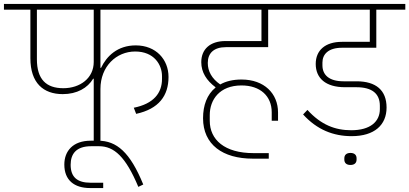

<svg xmlns="http://www.w3.org/2000/svg" viewBox="-40 -718 2074 973"><path d="M435 0H469V-267C469 -382 550 -457 645 -457C741 -457 781 -390 781 -332V-318C781 -246 738 -192 638 -172L650 -141C765 -166 814 -233 814 -328C814 -416 751 -488 648 -488C555 -488 500 -433 472 -374H469V-669H896V-698H-20V-669H114V-423C114 -297 180 -241 278 -241C350 -241 404 -272 432 -319H435ZM435 -669V-404C435 -322 366 -271 281 -271C194 -271 147 -316 147 -418V-669Z M417 235H483V208H419C352 208 318 180 318 117C318 62 346 23 422 23H462C538 23 597 76 661 229L686 217C619 53 551 -5 457 -5H420C330 -5 286 47 286 116C286 195 336 235 417 235Z M1241 86H1322V58H1245C1098 58 1023 -10 1023 -106V-135C1023 -212 1072 -285 1184 -285C1279 -285 1337 -231 1337 -149V-106H1369V-148C1369 -244 1299 -315 1184 -315C1140 -315 1104 -306 1076 -290C1033 -320 1013 -357 1013 -399C1013 -449 1044 -479 1105 -479H1319V-669H1462V-698H856V-669H1285V-510H1103C1024 -510 980 -468 980 -403C980 -351 1007 -310 1052 -276V-274C1009 -239 989 -184 989 -119C989 15 1089 86 1241 86Z M1736 118C1757 118 1767 107 1767 91V84C1767 68 1757 57 1736 57C1715 57 1705 68 1705 84V91C1705 107 1715 118 1736 118ZM1742 -28C1858 -28 1919 -85 1919 -173C1919 -261 1865 -306 1767 -306H1701C1627 -306 1594 -339 1594 -387V-401C1594 -443 1624 -476 1693 -476H1867V-669H2014V-698H1423V-669H1834V-506H1693C1607 -506 1560 -462 1560 -394C1560 -322 1610 -276 1708 -276H1766C1845 -276 1885 -244 1885 -182V-165C1885 -102 1837 -58 1740 -58C1659 -58 1587 -85 1518 -161L1496 -138C1567 -60 1650 -28 1742 -28Z"/></svg>

Font: IBM Plex Devanagari ExtraLight
Style: Regular
Weight: 200
Designer: Mike Abbink, Paul van der Laan, Pieter van Rosmalen, Erin McLaughlin
Foundry: Bold Monday
Version: Version 1.0